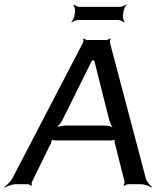

<svg xmlns="http://www.w3.org/2000/svg" viewBox="-27 -829 704 864"><path d="M629 -27 468 -636C467 -641 469 -651 471 -654L469 -657C466 -653 456 -649 451 -649H367C361 -649 353 -653 351 -656L347 -654C349 -651 349 -641 346 -636L29 -27C21 -12 3 5 -7 12L-6 15C5 9 28 0 44 0H97C102 0 112 4 113 8L116 5C115 2 115 -8 118 -13L202 -184C204 -189 208 -201 206 -205L203 -202C204 -199 217 -197 222 -197H472C477 -197 490 -199 493 -202L490 -205C488 -201 488 -189 490 -184L533 -13C534 -8 532 2 529 5L532 8C535 4 545 0 550 0H608C624 0 645 8 654 15L657 12C647 5 633 -12 629 -27ZM441 -264H270C254 -264 230 -259 219 -252L222 -249C231 -256 248 -276 255 -291L385 -553C386 -554 389 -559 388 -560L385 -558C385 -557 390 -557 392 -557C393 -557 398 -557 400 -558L397 -560C396 -559 397 -554 398 -553L464 -291C467 -276 478 -256 487 -249L490 -252C481 -259 457 -264 441 -264ZM526 -759 529 -778C530 -787 537 -802 543 -807L541 -809C536 -804 520 -798 511 -798H333C324 -798 310 -804 305 -809L303 -807C307 -802 312 -787 311 -778L308 -759C307 -750 299 -735 294 -730L295 -728C301 -733 317 -739 326 -739H504C513 -739 527 -733 531 -728L534 -730C529 -735 525 -750 526 -759Z"/></svg>

Font: Gamestation Storm Oblique 
Style: Italic
Weight: 400
Designer: Jonas Hecksher
Foundry: Jonas Hecksher, Playtypeª, e-types AS
Version: Version 1.003